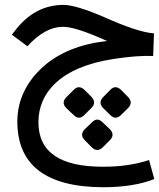

<svg xmlns="http://www.w3.org/2000/svg" viewBox="-20 -475 663 800"><path d="M621.6 -335.9 618.2 -241.7Q552.7 -244.6 454.6 -229.5Q290 -204.6 208.5 -126Q140.1 -59.6 140.1 34.7Q140.1 221.2 412.6 219.7Q516.1 219.7 601.1 191.9L623 271Q538.6 304.7 410.6 305.2Q51.3 304.2 52.2 29.3Q53.7 -101.6 160.6 -197.8Q259.8 -285.6 425.8 -304.2Q293 -364.7 240.7 -363.3Q167 -362.3 94.2 -282.2L29.3 -330.6L41 -345.2Q124 -455.6 247.1 -454.6Q299.3 -453.1 412.6 -404.3Q553.7 -340.8 621.6 -335.9ZM408.5 138.5Q385.5 161.5 362 138.5L333.7 109.8Q309.7 86.2 334.8 61.7L364.6 33.5Q385.5 12.6 407.4 34.5L437.2 62.7Q460.7 86.8 437.2 109.8ZM484.7 3.7Q461.7 27.2 438.8 3.7L410.5 -24Q386.5 -48 411.6 -72.1L440.3 -101.3Q460.7 -122.2 484.2 -100.8L512.4 -72.1Q536.5 -48 513.5 -24.5ZM331.7 3.7Q308.7 27.2 286.2 3.7L256.9 -24Q232.9 -48 258.5 -72.1L287.8 -101.3Q308.7 -122.2 331.7 -100.8L360.4 -72.1Q383.9 -48 360.4 -24.5Z"/></svg>

Font: Vazir Code Hack
Style: Code-Hack
Weight: 400
Foundry: DejaVu fonts team - Redesigned by Saber Rastikerdar
Version: Version 1.1.2